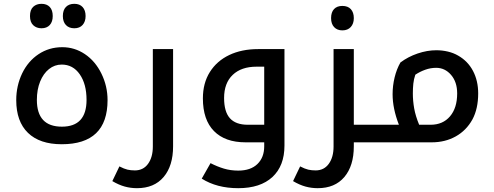

<svg xmlns="http://www.w3.org/2000/svg" viewBox="-20 -745 2585 1005"><path d="M197 -597Q171 -597 154 -613Q137 -629 137 -661Q137 -694 154 -709.5Q171 -725 197 -725Q225 -725 240.5 -708.5Q256 -692 256 -661Q256 -631 240.5 -614Q225 -597 197 -597ZM369 -597Q341 -597 325 -614Q309 -631 309 -661Q309 -692 325 -708.5Q341 -725 369 -725Q397 -725 412.5 -708Q428 -691 428 -661Q428 -632 412.5 -614.5Q397 -597 369 -597Z M303 10Q188 10 126.5 -49.5Q65 -109 65 -221Q65 -296 96 -361Q127 -425 182 -461.5Q237 -498 306 -498Q370 -498 424 -462Q479 -425 511 -359.5Q543 -294 543 -221Q543 10 303 10ZM304 -82Q433 -82 433 -222Q433 -305 397.5 -356Q362 -407 303 -407Q266 -407 236.5 -383.5Q207 -360 190 -318Q173 -276 173 -222Q173 -82 304 -82Z M697 240Q664 240 633 231.5Q602 223 568 203L605 126Q630 139 647.5 143Q665 147 686 147Q730 147 755 112.5Q780 78 780 22V-488H886V21Q886 123 836.5 181.5Q787 240 697 240Z M1227 240Q1115 240 1036 190L1082 109Q1117 127 1152 137.5Q1187 148 1227 148Q1292 148 1327.5 113.5Q1363 79 1363 21V0H1265Q1158 0 1100 -59Q1042 -118 1042 -230Q1042 -310 1078.5 -368Q1115 -426 1180 -457Q1245 -488 1331 -488H1469V17Q1469 123 1406 181.5Q1343 240 1227 240ZM1363 -92V-396H1323Q1243 -396 1198 -353Q1153 -310 1153 -232Q1153 -160 1183.5 -126Q1214 -92 1277 -92Z M1772 -586Q1745 -586 1729 -603Q1713 -620 1713 -650Q1713 -681 1728.5 -697.5Q1744 -714 1772 -714Q1801 -714 1816.5 -697Q1832 -680 1832 -650Q1832 -621 1816 -603.5Q1800 -586 1772 -586Z M1832 0V21Q1832 123 1782.5 181.5Q1733 240 1643 240Q1610 240 1579 231.5Q1548 223 1514 203L1551 126Q1576 139 1593.5 143Q1611 147 1632 147Q1676 147 1701 112.5Q1726 78 1726 22V-488H1832V-92H1958Q1963 -92 1963 -88V-5Q1963 0 1958 0Z M1948 0Q1943 0 1943 -5V-88Q1943 -92 1948 -92H2068Q2035 -177 2035 -252Q2035 -296 2045.5 -339.5Q2056 -383 2076 -418Q2116 -448 2166 -465Q2216 -482 2264 -482Q2295 -482 2324.5 -475Q2354 -468 2378 -454Q2429 -425 2456 -373.5Q2483 -322 2483 -256Q2483 -176 2453 -120Q2421 -62 2365.5 -31Q2310 0 2240 0ZM2141 -256Q2141 -217 2148 -177.5Q2155 -138 2174 -92H2234Q2298 -92 2335.5 -136Q2373 -180 2373 -256Q2373 -316 2341 -353Q2309 -390 2263 -390Q2234 -390 2206 -380Q2178 -370 2154 -354Q2146 -331 2143.5 -307Q2141 -283 2141 -256Z"/></svg>

Font: Noto Kufi Arabic Medium
Style: Regular
Weight: 500
Designer: Monotype Design Team, David Williams, Khaled Hosny
Foundry: Google LLC
Version: Version 2.109; ttfautohint (v1.8.4.7-5d5b)